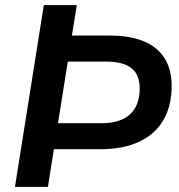

<svg xmlns="http://www.w3.org/2000/svg" viewBox="-20 -725 694 745"><path d="M38 0 150 -705H278L259 -587H407Q485 -587 538.5 -564.5Q592 -542 619 -498.5Q646 -455 646 -392Q646 -315 614.5 -260Q583 -205 521 -175.5Q459 -146 369 -146H189L166 0ZM205 -247H375Q447 -247 484.5 -281.5Q522 -316 522 -381Q522 -436 489.5 -461Q457 -486 392 -486H243Z"/></svg>

Font: Nunito Sans 12pt
Style: Bold Italic
Weight: 700
Italic angle: -9°
Designer: Vernon Adams
Foundry: Vernon Adams
Version: Version 3.101;gftools[0.9.27]